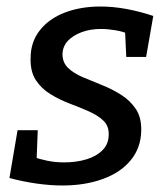

<svg xmlns="http://www.w3.org/2000/svg" viewBox="-20 -560 516 590"><path d="M172 10Q134 10 92 4Q50 -2 9 -13L34 -160H96L92 -57L79 -79Q101 -71 125.5 -66Q150 -61 177 -61Q215 -61 246 -70.5Q277 -80 295.5 -99Q314 -118 314 -146Q315 -173 297.5 -189.5Q280 -206 252.5 -218Q225 -230 193.5 -242Q162 -254 134.5 -271Q107 -288 90 -314Q73 -340 74 -381Q74 -431 102.5 -467Q131 -503 179.5 -521.5Q228 -540 289 -540Q327 -540 368 -532.5Q409 -525 451 -511L429 -385H368L364 -470L382 -453Q359 -463 335 -467Q311 -471 291 -471Q257 -471 230.5 -461Q204 -451 188.5 -434.5Q173 -418 172 -394Q172 -368 189 -351.5Q206 -335 234 -323Q262 -311 293.5 -298.5Q325 -286 352.5 -268.5Q380 -251 397.5 -225Q415 -199 414 -158Q413 -106 382 -68Q351 -30 296 -10Q241 10 172 10Z"/></svg>

Font: Bitter Thin Medium
Style: Italic
Weight: 500
Italic angle: -9°
Version: Version 3.021